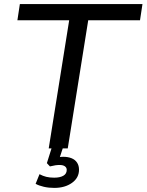

<svg xmlns="http://www.w3.org/2000/svg" viewBox="-20 -725 716 938"><path d="M218 0 318 -626H65L77 -705H676L664 -626H411L311 0ZM245 193Q218 193 194 187.5Q170 182 154 173L173 126Q190 135 206.5 139Q223 143 245 143Q273 143 289.5 133.5Q306 124 306 105Q306 94 297 87.5Q288 81 271 81Q261 81 250.5 82.5Q240 84 224 88L209 72L238 -20H293L268 56L243 48Q255 45 267 43Q279 41 289 41Q312 41 329.5 48Q347 55 356.5 69.5Q366 84 366 104Q366 144 331.5 168.5Q297 193 245 193Z"/></svg>

Font: Nunito Sans 12pt ExtraLight 12pt Medium
Style: Italic
Weight: 500
Italic angle: -9°
Version: Version 3.101;gftools[0.9.27]